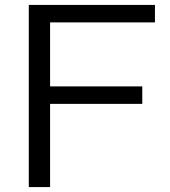

<svg xmlns="http://www.w3.org/2000/svg" viewBox="-20 -760 690 780"><path d="M97 0V-740H609.5V-669H183.5V-409H558V-338H183.5V0Z"/></svg>

Font: Encode Sans Exp
Style: Regular
Weight: 400
Width: 7
Designer: Multiple Designers
Foundry: Impallari Type
Version: Version 3.002; ttfautohint (v1.8.3) -l 8 -r 50 -G 200 -x 14 